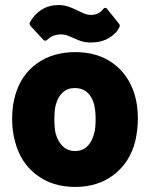

<svg xmlns="http://www.w3.org/2000/svg" viewBox="-20 -731 594 759"><path d="M40 -170Q28 -211 28 -260Q28 -315 41 -357Q64 -436 126.5 -480.5Q189 -525 278 -525Q366 -525 427 -480.5Q488 -436 512 -358Q525 -316 525 -262Q525 -219 515 -174Q494 -90 431 -41Q368 8 277 8Q187 8 124 -40Q61 -88 40 -170ZM352 -203Q358 -223 358 -260Q358 -294 352 -318Q344 -349 324.5 -366Q305 -383 276 -383Q247 -383 228 -365.5Q209 -348 201 -318Q195 -299 195 -260Q195 -224 200 -203Q209 -171 228.5 -152.5Q248 -134 277 -134Q306 -134 325 -152.5Q344 -171 352 -203ZM272 -580Q252 -589 242 -592Q232 -595 221 -595Q190 -595 168 -575Q163 -570 158 -570Q154 -570 151 -574L101 -628Q94 -637 99 -644Q116 -675 145 -693Q174 -711 211 -711Q231 -711 246.5 -706Q262 -701 274 -695.5Q286 -690 290 -688Q294 -686 304.5 -681Q315 -676 323.5 -674Q332 -672 340 -672Q369 -672 387 -694Q391 -700 396 -700Q401 -700 404 -695L449 -639Q455 -632 453 -626Q441 -599 411 -581Q381 -563 340 -563Q318 -563 303.5 -567.5Q289 -572 272 -580Z"/></svg>

Font: BARLOWEXTRABOLD
Style: Regular
Weight: 800
Designer: Jeremy Tribby
Foundry: Tribby Type
Version: Version 1.422